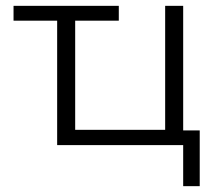

<svg xmlns="http://www.w3.org/2000/svg" viewBox="-20 -492 727 651"><path d="M25.9 -421.9V-472.2H382.8V-421.9H234.9V-51.8H540V-472.2H601.1V-49.8H657.2V139.2H601.1V0H173.8V-421.9Z"/></svg>

Font: CMU Bright
Style: Roman
Weight: 500
Version: Version 0.7.0